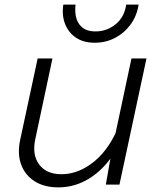

<svg xmlns="http://www.w3.org/2000/svg" viewBox="-20 -799 690 831"><path d="M207 -546 133 -198Q118 -129 149.5 -87Q181 -45 246 -45Q321 -45 389 -101Q457 -157 500 -268L493 -169Q448 -83 380 -35.5Q312 12 233 12Q172 12 130.5 -14Q89 -40 71.5 -87Q54 -134 68 -197L143 -546ZM614 -546 497 0H438L463 -142L549 -546ZM390 -614Q342 -614 309.5 -635.5Q277 -657 262 -694.5Q247 -732 254 -779H307Q301 -725 323 -694Q345 -663 393 -663Q443 -663 481 -694.5Q519 -726 526 -779H580Q572 -729 544.5 -692Q517 -655 477 -634.5Q437 -614 390 -614Z"/></svg>

Font: Azeret Mono Thin ExtraLight
Style: Italic
Weight: 250
Italic angle: -12°
Version: Version 1.002